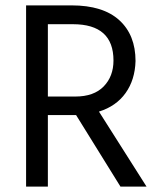

<svg xmlns="http://www.w3.org/2000/svg" viewBox="-20 -694 588 714"><path d="M251 -604H158V-335H260Q329 -335 365.5 -372.5Q402 -410 402 -469Q402 -604 251 -604ZM255 -266H158V0H77V-674H246Q363 -674 423.5 -619Q484 -564 484 -467Q482 -397 447 -348Q412 -299 348 -279L525 0H428L263 -266Z"/></svg>

Font: Hind Siliguri
Style: Regular
Weight: 400
Designer: Jyotish Sonowal
Foundry: Indian Type Foundry
Version: Version 1.000;PS 1.0;hotconv 1.0.86;makeotf.lib2.5.63406; tt